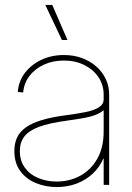

<svg xmlns="http://www.w3.org/2000/svg" viewBox="-20 -755 538 784"><path d="M211.4 8.8Q166.5 8.8 127 -7.3Q87.4 -23.4 63 -56.2Q38.6 -88.9 38.6 -138.2Q38.6 -169.4 49.6 -193.1Q60.5 -216.8 85.2 -234.6Q109.9 -252.4 150.4 -264.6Q190.9 -276.9 250.5 -284.7Q295.4 -290.5 329.6 -297.4Q363.8 -304.2 383.5 -316.7Q403.3 -329.1 403.3 -350.1V-368.2Q403.3 -408.7 381.8 -440.2Q360.4 -471.7 323.7 -489.7Q287.1 -507.8 240.7 -507.8Q195.8 -507.8 159.2 -491Q122.6 -474.1 100.1 -444.6Q77.6 -415 74.7 -377.4L52.7 -379.4Q55.7 -422.9 81.3 -456.8Q106.9 -490.7 148.4 -510.5Q189.9 -530.3 240.7 -530.3Q280.8 -530.3 314.2 -518.1Q347.7 -505.9 372.8 -483.9Q397.9 -461.9 411.9 -432.4Q425.8 -402.8 425.8 -368.2V0H403.3V-107.4H401.9Q386.7 -72.3 358.9 -46.1Q331.1 -20 293.5 -5.6Q255.9 8.8 211.4 8.8ZM211.4 -13.7Q264.2 -13.7 307.6 -37.4Q351.1 -61 377.2 -106.7Q403.3 -152.3 403.3 -218.3V-304.7Q392.6 -295.9 378.9 -289.6Q365.2 -283.2 347.2 -278.6Q329.1 -273.9 305.9 -270.3Q282.7 -266.6 252.4 -262.2Q182.1 -252.9 139.9 -237.3Q97.7 -221.7 79.3 -197.5Q61 -173.3 61 -138.2Q61 -98.6 81.3 -70.6Q101.6 -42.5 136 -28.1Q170.4 -13.7 211.4 -13.7ZM232.9 -591.8 165 -734.9H193.4L255.4 -591.8Z"/></svg>

Font: Inter 28pt Thin
Style: Regular
Weight: 250
Designer: Rasmus Andersson
Foundry: rsms
Version: Version 4.001;git-66647c0bb